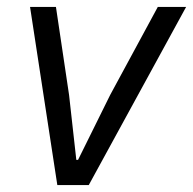

<svg xmlns="http://www.w3.org/2000/svg" viewBox="-20 -536 559 556"><path d="M237 0 519 -516H437L299 -261L206 -73H201L180 -261L142 -516H67L146 0Z"/></svg>

Font: LVC Sans
Style: Italic
Weight: 400
Italic angle: -11.31°
Designer: Mike Abbink, Paul van der Laan, Pieter van Rosmalen
Foundry: Bold Monday
Version: Version 3.0